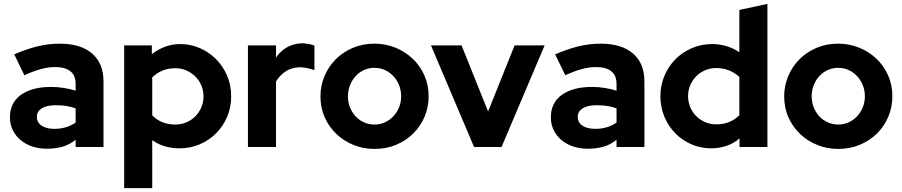

<svg xmlns="http://www.w3.org/2000/svg" viewBox="-20 -754 4629 985"><path d="M220 9Q180 9 145.5 -2.5Q111 -14 85.5 -35.5Q60 -57 45.5 -86.5Q31 -116 31 -152Q31 -227 87.5 -267.5Q144 -308 242 -308Q275 -308 306.5 -303Q338 -298 368 -289V-323Q368 -368 340.5 -389Q313 -410 262 -410Q229 -410 191 -400Q153 -390 105 -368Q92 -395 79 -421.5Q66 -448 53 -475Q112 -501 169.5 -515.5Q227 -530 287 -530Q394 -530 452.5 -479.5Q511 -429 511 -336V0H368V-37Q336 -11 299.5 -1Q263 9 220 9ZM169 -155Q169 -126 193 -109.5Q217 -93 259 -93Q321 -93 368 -125V-198Q324 -214 273 -214H264Q219 -214 194 -198Q169 -182 169 -155Z M617 211V-521H759V-476Q789 -500 826 -514Q863 -528 905 -528Q957 -528 1004.5 -507.5Q1052 -487 1088 -451Q1124 -415 1145 -366Q1166 -317 1166 -260Q1166 -205 1146 -156.5Q1126 -108 1090 -71.5Q1054 -35 1005.5 -14Q957 7 900 7Q861 7 825.5 -3.5Q790 -14 761 -35V211ZM879 -404Q844 -404 814 -392Q784 -380 761 -357V-162Q808 -115 879 -115Q909 -115 935.5 -126Q962 -137 981.5 -156.5Q1001 -176 1012.5 -202.5Q1024 -229 1024 -260Q1024 -291 1012.5 -317Q1001 -343 981 -362.5Q961 -382 935 -393Q909 -404 879 -404Z M1252 0V-521H1396V-459Q1439 -520 1508 -530Q1516 -531 1522.5 -531.5Q1529 -532 1537 -532Q1557 -530 1569.5 -527.5Q1582 -525 1593 -520V-394Q1578 -400 1559 -404Q1540 -408 1523 -409Q1516 -409 1510 -408.5Q1504 -408 1497 -407Q1464 -402 1438.5 -383Q1413 -364 1396 -336V0Z M1624 -260Q1624 -314 1644.5 -363Q1665 -412 1701.5 -449Q1738 -486 1789 -508Q1840 -530 1901 -530Q1958 -530 2008.5 -509.5Q2059 -489 2097 -453Q2135 -417 2157 -367.5Q2179 -318 2179 -260Q2179 -205 2158.5 -156Q2138 -107 2101 -70Q2064 -33 2013 -11.5Q1962 10 1901 10Q1846 10 1796 -9.5Q1746 -29 1707.5 -65Q1669 -101 1646.5 -150.5Q1624 -200 1624 -260ZM1901 -115Q1930 -115 1955 -126.5Q1980 -138 1998.5 -158Q2017 -178 2027.5 -204Q2038 -230 2038 -260Q2038 -290 2027.5 -316.5Q2017 -343 1998.5 -363Q1980 -383 1955 -394.5Q1930 -406 1901 -406Q1872 -406 1847 -394.5Q1822 -383 1804 -363Q1786 -343 1775.5 -316.5Q1765 -290 1765 -260Q1765 -230 1775.5 -203.5Q1786 -177 1804 -157.5Q1822 -138 1847 -126.5Q1872 -115 1901 -115Z M2412 0 2191 -521H2348L2484 -182L2620 -521H2774L2553 0Z M2995 9Q2955 9 2920.5 -2.5Q2886 -14 2860.5 -35.5Q2835 -57 2820.5 -86.5Q2806 -116 2806 -152Q2806 -227 2862.5 -267.5Q2919 -308 3017 -308Q3050 -308 3081.5 -303Q3113 -298 3143 -289V-323Q3143 -368 3115.5 -389Q3088 -410 3037 -410Q3004 -410 2966 -400Q2928 -390 2880 -368Q2867 -395 2854 -421.5Q2841 -448 2828 -475Q2887 -501 2944.5 -515.5Q3002 -530 3062 -530Q3169 -530 3227.5 -479.5Q3286 -429 3286 -336V0H3143V-37Q3111 -11 3074.5 -1Q3038 9 2995 9ZM2944 -155Q2944 -126 2968 -109.5Q2992 -93 3034 -93Q3096 -93 3143 -125V-198Q3099 -214 3048 -214H3039Q2994 -214 2969 -198Q2944 -182 2944 -155Z M3774 0V-44Q3744 -18 3706.5 -5.5Q3669 7 3629 7Q3575 7 3527.5 -13.5Q3480 -34 3444.5 -70Q3409 -106 3388.5 -155Q3368 -204 3368 -261Q3368 -315 3388 -363.5Q3408 -412 3443.5 -448.5Q3479 -485 3528 -506.5Q3577 -528 3634 -528Q3672 -528 3708 -517Q3744 -506 3773 -486V-703Q3809 -711 3845 -718.5Q3881 -726 3917 -734V0ZM3510 -261Q3510 -231 3521 -204.5Q3532 -178 3551.5 -158.5Q3571 -139 3597.5 -127.5Q3624 -116 3655 -116Q3726 -116 3773 -163V-359Q3750 -381 3719.5 -393Q3689 -405 3655 -405Q3625 -405 3598.5 -394Q3572 -383 3552.5 -363.5Q3533 -344 3521.5 -318Q3510 -292 3510 -261Z M4003 -260Q4003 -314 4023.5 -363Q4044 -412 4080.5 -449Q4117 -486 4168 -508Q4219 -530 4280 -530Q4337 -530 4387.5 -509.5Q4438 -489 4476 -453Q4514 -417 4536 -367.5Q4558 -318 4558 -260Q4558 -205 4537.5 -156Q4517 -107 4480 -70Q4443 -33 4392 -11.5Q4341 10 4280 10Q4225 10 4175 -9.5Q4125 -29 4086.5 -65Q4048 -101 4025.5 -150.5Q4003 -200 4003 -260ZM4280 -115Q4309 -115 4334 -126.5Q4359 -138 4377.5 -158Q4396 -178 4406.5 -204Q4417 -230 4417 -260Q4417 -290 4406.5 -316.5Q4396 -343 4377.5 -363Q4359 -383 4334 -394.5Q4309 -406 4280 -406Q4251 -406 4226 -394.5Q4201 -383 4183 -363Q4165 -343 4154.5 -316.5Q4144 -290 4144 -260Q4144 -230 4154.5 -203.5Q4165 -177 4183 -157.5Q4201 -138 4226 -126.5Q4251 -115 4280 -115Z"/></svg>

Font: Rosa Sans
Style: Bold
Weight: 700
Designer: Pentagram / MCKL
Foundry: Pentagram / MCKL
Version: Version 1.005;September 16, 2019;FontCreator 11.5.0.2425 64-